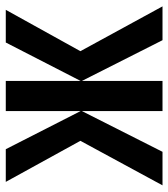

<svg xmlns="http://www.w3.org/2000/svg" viewBox="21 -603 582 664"><g transform="rotate(-90 312.0 -271.0)"><path d="M610 -542H497L364 -283V-542H260V-283L128 -542H15L157 -284L3 0H119L260 -279V0H364V-279L505 0H622L467 -284Z"/></g></svg>

Font: Noto Sans Display Condensed Medium
Style: Regular
Weight: 500
Width: 3
Designer: Monotype Design Team
Foundry: Monotype Imaging Inc.
Version: Version 1.900